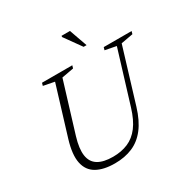

<svg xmlns="http://www.w3.org/2000/svg" viewBox="-194 -1062 1231 1250"><g transform="rotate(-30 421.0 -437.0)"><path d="M186 -271.5Q161 -189 168.8 -136.2Q176.5 -83.5 217 -58.5Q257.5 -33.5 329 -33.5Q392.5 -33.5 442.2 -54.8Q492 -76 528.5 -124.2Q565 -172.5 589.5 -253L710 -646L626.5 -662L632.5 -682.5H842L836 -662L746 -645.5L622.5 -240Q595 -149.5 552.2 -94.5Q509.5 -39.5 451.2 -14.8Q393 10 318.5 10Q234.5 10 182 -19.5Q129.5 -49 116 -113Q102.5 -177 133.5 -279.5L245.5 -646L162.5 -662L168.5 -682.5H396L390 -662L300.5 -645.5ZM542 -749.5H520L430.5 -874.5L431 -883.5H494.5Z"/></g></svg>

Font: Newsreader Light
Style: Italic
Weight: 300
Italic angle: -17°
Designer: Hugues Gentile
Foundry: Production Type
Version: Version 1.003